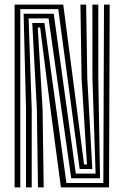

<svg xmlns="http://www.w3.org/2000/svg" viewBox="-20 -820 544 840"><path d="M43.9 0V-800H256.7L299 -475.7L347.8 -100.6H360.5L336.9 -477L331.9 -800H356.9L361.9 -477L383.9 -80.5H328.5L235 -779.9H68.8V0ZM93.8 0V-343.1L83.3 -759.8H215.1L311.7 -60.4H398.3L384.4 -477L384.2 -800H410L410.1 -477L417.7 -40.2H291.6L192.5 -739.6H105.1L118.8 -343.1V0ZM146.1 0 141.3 -343.1 121.1 -719.5H174.2L270.6 -19.5H432.1L435 -800H459.9L457.1 0H246.5L200.8 -343.9L155.7 -699.4H145.3L166.3 -343.1L171.1 0Z"/></svg>

Font: Big Shoulders Inline Display SC Thin
Style: Regular
Weight: 100
Designer: Patric King
Foundry: XO Type Co
Version: Version 2.002